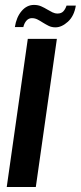

<svg xmlns="http://www.w3.org/2000/svg" viewBox="-20 -746 323 766"><path d="M6.9 0 90.9 -591H206.9L122.9 0ZM201.4 -636.9Q186 -636.9 174.2 -642.8Q162.4 -648.7 149.7 -656.6Q140 -663 129.6 -668.3Q119.3 -673.6 107.3 -673.6Q94.6 -673.6 85.8 -663.9Q77 -654.2 73 -637.9H39.3Q45.3 -677.3 66.1 -701.8Q86.9 -726.4 115.7 -726.4Q131.8 -726.4 144.5 -720.7Q157.3 -715 169.3 -707.7Q179.7 -701.4 189.4 -696.7Q199.1 -692 209.8 -692Q224.5 -692 232.7 -700.8Q240.8 -709.5 245.5 -723.7H282.5Q275.9 -681.9 251 -659.4Q226.1 -636.9 201.4 -636.9Z"/></svg>

Font: Alumni Sans SC Thin
Style: Italic
Weight: 100
Italic angle: -8°
Designer: Robert E. Leuschke
Foundry: Robert E. Leuschke
Version: Version 1.016